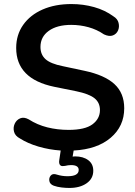

<svg xmlns="http://www.w3.org/2000/svg" viewBox="-20 -735 669 949"><path d="M323 194Q304 194 283.5 191.5Q263 189 246 183Q227 176 224 160Q221 144 231 132.5Q241 121 261 128Q274 132 287 134Q300 136 314 136Q369 136 369 105Q369 81 331 81Q317 81 301 85Q294 86 288.5 86Q283 86 278 82Q270 74 273 56L280 9Q223 5 170 -10.5Q117 -26 78 -51Q55 -63 49.5 -83.5Q44 -104 52.5 -123Q61 -142 79.5 -150Q98 -158 122 -145Q164 -118 214 -105.5Q264 -93 319 -93Q400 -93 437 -120.5Q474 -148 474 -191Q474 -228 447 -249.5Q420 -271 357 -284L248 -306Q60 -345 60 -498Q60 -563 94.5 -612Q129 -661 190.5 -688Q252 -715 333 -715Q391 -715 445 -700Q499 -685 541 -654Q561 -642 566 -622Q571 -602 563.5 -584.5Q556 -567 538 -560Q520 -553 494 -565Q459 -589 417.5 -600.5Q376 -612 332 -612Q262 -612 221 -582.5Q180 -553 180 -503Q180 -465 205 -442.5Q230 -420 290 -408L398 -385Q497 -364 545.5 -319.5Q594 -275 594 -200Q594 -111 527 -54Q460 3 344 9L339 39L351 38Q391 38 416 56.5Q441 75 441 109Q441 148 408 171Q375 194 323 194Z"/></svg>

Font: Chiron GoRound TC M
Style: Regular
Weight: 500
Designer: Ryoko NISHIZUKA 西塚涼子 (kana, bopomofo & ideographs); Paul D. Hunt (Latin, Greek & Cyrillic); Sandoll Communications 산돌커뮤니
Foundry: Adobe
Version: Version 1.000;hotconv 1.1.1;makeotfexe 2.6.0